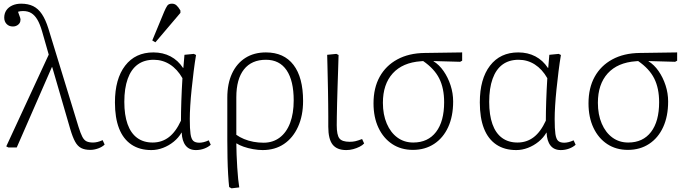

<svg xmlns="http://www.w3.org/2000/svg" viewBox="-20 -802 3747 1044"><path d="M538 -40 549 -16Q536 -3 514 5Q492 13 471 13Q441 13 421.5 3Q402 -7 388.5 -31.5Q375 -56 362 -100L264 -437H262L71 0H26L14 -6L245 -505L209 -631Q197 -672 183 -695.5Q169 -719 150.5 -730.5Q132 -742 105 -742Q98 -742 90.5 -741Q83 -740 78 -738Q87 -714 89.5 -706Q92 -698 91.5 -697Q91 -696 91 -692Q91 -678 79 -668Q67 -658 50 -658Q29 -658 16 -671.5Q3 -685 3 -706Q3 -729 14.5 -746Q26 -763 47 -772.5Q68 -782 95 -782Q133 -782 160.5 -768.5Q188 -755 208 -725Q228 -695 243 -647L407 -112Q418 -77 427.5 -58.5Q437 -40 450.5 -33.5Q464 -27 486 -27Q497 -27 510 -30Q523 -33 538 -40Z M803 14Q739 14 694.5 -16Q650 -46 627.5 -103.5Q605 -161 605 -245Q605 -373 660.5 -445Q716 -517 814 -517Q866 -517 907 -495.5Q948 -474 975 -433H977L983 -504L1034 -509L1046 -503Q1039 -462 1033 -413.5Q1027 -365 1022 -317Q1017 -269 1014.5 -227Q1012 -185 1012 -155Q1012 -101 1016 -73.5Q1020 -46 1031 -36Q1042 -26 1064 -26Q1074 -26 1087 -29Q1100 -32 1115 -39L1126 -15Q1112 -2 1090.5 6Q1069 14 1045 14Q1009 14 989.5 -10.5Q970 -35 968 -81H967Q951 -53 924.5 -31.5Q898 -10 866.5 2Q835 14 803 14ZM810 -27Q860 -27 898 -56Q936 -85 964 -146Q964 -169 964.5 -195.5Q965 -222 966 -252Q967 -282 968.5 -313.5Q970 -345 972 -377Q944 -426 904 -451.5Q864 -477 816 -477Q764 -477 728.5 -451Q693 -425 674.5 -373.5Q656 -322 656 -248Q656 -177 673.5 -127.5Q691 -78 725.5 -52.5Q760 -27 810 -27ZM825 -572 808 -582 873 -739Q882 -760 889.5 -771Q897 -782 915 -782Q929 -782 939 -773.5Q949 -765 961 -745V-732Z M1239 222 1226 215Q1223 188 1220.5 146.5Q1218 105 1217 56Q1216 7 1216 -40V-271Q1216 -347 1241.5 -402Q1267 -457 1314 -487Q1361 -517 1426 -517Q1524 -517 1576 -449Q1628 -381 1628 -253Q1628 -173 1600.5 -112.5Q1573 -52 1524 -19Q1475 14 1408 14Q1384 14 1356 9Q1328 4 1304 -4.5Q1280 -13 1267 -22H1265Q1265 5 1266.5 39.5Q1268 74 1270 108.5Q1272 143 1275 171.5Q1278 200 1281 217ZM1413 -26Q1464 -26 1501 -54Q1538 -82 1557.5 -133.5Q1577 -185 1577 -256Q1577 -363 1538.5 -420Q1500 -477 1426 -477Q1348 -477 1306.5 -424.5Q1265 -372 1265 -273V-69Q1283 -56 1307 -46Q1331 -36 1358 -31Q1385 -26 1413 -26Z M1863 14Q1812 14 1788.5 -16Q1765 -46 1765 -113Q1765 -139 1765 -170.5Q1765 -202 1764.5 -236.5Q1764 -271 1763.5 -307Q1763 -343 1762 -378Q1761 -413 1760.5 -445.5Q1760 -478 1759 -504L1809 -509L1821 -503Q1820 -465 1818.5 -420Q1817 -375 1815.5 -329Q1814 -283 1813 -241.5Q1812 -200 1811.5 -168.5Q1811 -137 1811 -121Q1811 -68 1825.5 -49.5Q1840 -31 1881 -31Q1898 -31 1911.5 -34Q1925 -37 1949 -46L1960 -22Q1951 -12 1935 -4Q1919 4 1900.5 9Q1882 14 1863 14Z M2225 13Q2161 13 2113 -18.5Q2065 -50 2038 -107Q2011 -164 2011 -240Q2011 -324 2044.5 -384.5Q2078 -445 2140.5 -479Q2203 -513 2289 -514L2493 -517V-472L2482 -466L2337 -470V-469Q2368 -450 2392 -415.5Q2416 -381 2430 -338Q2444 -295 2444 -250Q2444 -170 2417 -111Q2390 -52 2340.5 -19.5Q2291 13 2225 13ZM2227 -27Q2307 -27 2351 -84.5Q2395 -142 2395 -246Q2395 -322 2368.5 -375Q2342 -428 2281 -470L2269 -469Q2169 -462 2115.5 -403Q2062 -344 2062 -243Q2062 -179 2083 -130Q2104 -81 2141 -54Q2178 -27 2227 -27Z M2787 14Q2723 14 2678.5 -16Q2634 -46 2611.5 -103.5Q2589 -161 2589 -245Q2589 -373 2644.5 -445Q2700 -517 2798 -517Q2850 -517 2891 -495.5Q2932 -474 2959 -433H2961L2967 -504L3018 -509L3030 -503Q3023 -462 3017 -413.5Q3011 -365 3006 -317Q3001 -269 2998.5 -227Q2996 -185 2996 -155Q2996 -101 3000 -73.5Q3004 -46 3015 -36Q3026 -26 3048 -26Q3058 -26 3071 -29Q3084 -32 3099 -39L3110 -15Q3096 -2 3074.5 6Q3053 14 3029 14Q2993 14 2973.5 -10.5Q2954 -35 2952 -81H2951Q2935 -53 2908.5 -31.5Q2882 -10 2850.5 2Q2819 14 2787 14ZM2794 -27Q2844 -27 2882 -56Q2920 -85 2948 -146Q2948 -169 2948.5 -195.5Q2949 -222 2950 -252Q2951 -282 2952.5 -313.5Q2954 -345 2956 -377Q2928 -426 2888 -451.5Q2848 -477 2800 -477Q2748 -477 2712.5 -451Q2677 -425 2658.5 -373.5Q2640 -322 2640 -248Q2640 -177 2657.5 -127.5Q2675 -78 2709.5 -52.5Q2744 -27 2794 -27Z M3394 13Q3330 13 3282 -18.5Q3234 -50 3207 -107Q3180 -164 3180 -240Q3180 -324 3213.5 -384.5Q3247 -445 3309.5 -479Q3372 -513 3458 -514L3662 -517V-472L3651 -466L3506 -470V-469Q3537 -450 3561 -415.5Q3585 -381 3599 -338Q3613 -295 3613 -250Q3613 -170 3586 -111Q3559 -52 3509.5 -19.5Q3460 13 3394 13ZM3396 -27Q3476 -27 3520 -84.5Q3564 -142 3564 -246Q3564 -322 3537.5 -375Q3511 -428 3450 -470L3438 -469Q3338 -462 3284.5 -403Q3231 -344 3231 -243Q3231 -179 3252 -130Q3273 -81 3310 -54Q3347 -27 3396 -27Z"/></svg>

Font: Literata ExtraLight
Style: Regular
Weight: 250
Designer: Latin by Veronika Burian and Jose Scaglione. Greek by Irene Vlachou. Cyrillic by Vera Evstafieva.
Foundry: TypeTogether
Version: Version 3.103;gftools[0.9.29]